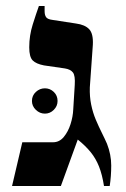

<svg xmlns="http://www.w3.org/2000/svg" viewBox="-20 -617 418 637"><path d="M20 0 54 -145H156Q177 -145 191.5 -162.5Q206 -180 214 -205Q222 -230 223 -254L228 -335Q230 -366 222 -376.5Q214 -387 195 -390L126 -400Q100 -405 88.5 -416.5Q77 -428 77 -460Q77 -499 88.5 -535.5Q100 -572 109 -597H128V-580Q128 -567 133 -560Q138 -553 154 -551L232 -539Q262 -535 276 -520Q290 -505 288 -468L278 -327Q277 -297 282.5 -270Q288 -243 298 -219.5Q308 -196 318 -176Q328 -156 335 -140Q349 -104 349 -68Q349 -32 344 0H325Q319 -38 308.5 -64.5Q298 -91 281 -112Q264 -133 238 -154L182 0ZM129 -240Q112 -240 99 -252.5Q86 -265 86 -282Q86 -300 99 -312Q112 -324 129 -324Q146 -324 158.5 -312Q171 -300 171 -282Q171 -265 158.5 -252.5Q146 -240 129 -240Z"/></svg>

Font: Frank Ruhl Libre SemiBold
Style: Regular
Weight: 600
Designer: Yanek Iontef
Foundry: Fontef
Version: Version 6.003;gftools[0.9.30]